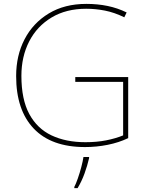

<svg xmlns="http://www.w3.org/2000/svg" viewBox="-20 -746 760 987"><path d="M367 -350H639V-36Q591 -13 533.5 -1.5Q476 10 417 10Q244 10 153.5 -85Q63 -180 63 -355Q63 -461 106.5 -544.5Q150 -628 231 -677Q312 -726 424 -726Q481 -726 532.5 -715.5Q584 -705 631 -682L619 -657Q568 -682 519.5 -691.5Q471 -701 423 -701Q320 -701 245 -656Q170 -611 130 -533Q90 -455 90 -356Q90 -235 130.5 -160Q171 -85 245 -50Q319 -15 419 -15Q477 -15 525.5 -24.5Q574 -34 613 -50V-325H367ZM438 67Q429 106 414.5 146Q400 186 379 221H362V215Q370 200 380 171.5Q390 143 398 112.5Q406 82 409 61H438Z"/></svg>

Font: Noto Sans Khmer UI Thin
Style: Regular
Weight: 100
Designer: Danh Hong and the Monotype Design Team
Foundry: Monotype Imaging Inc.
Version: Version 2.002; ttfautohint (v1.8.4.7-5d5b)